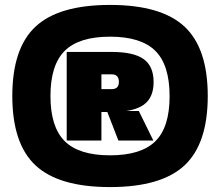

<svg xmlns="http://www.w3.org/2000/svg" viewBox="-20 -740 894 780"><path d="M124.5 -632Q219 -720 427 -720Q635 -720 729.5 -632Q824 -544 824 -350Q824 -156 729.5 -68Q635 20 427 20Q219 20 124.5 -68Q30 -156 30 -350Q30 -544 124.5 -632ZM669 -349Q669 -476 611 -533.5Q553 -591 427 -591Q301 -591 243 -533.5Q185 -476 185 -350Q185 -224 243 -166.5Q301 -109 427 -109Q553 -109 611 -166Q669 -223 669 -349ZM461 -169 416 -285H392V-169H251V-529H434Q523 -529 563.5 -500Q604 -471 604 -407Q604 -355 577.5 -326.5Q551 -298 493 -289H544L603 -169ZM463 -407Q463 -438 434 -438H392V-378H434Q463 -378 463 -407Z"/></svg>

Font: Fivo Sans Modern ExtBlk
Style: Regular
Weight: 950
Designer: Alexander Slobzheninov
Foundry: Alexander Slobzheninov
Version: 1.0